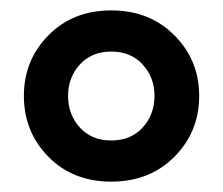

<svg xmlns="http://www.w3.org/2000/svg" viewBox="-20 -750 428 369"><path d="M25.9 -565.9Q25.9 -634.3 73 -682.1Q120.1 -730 193.8 -730Q267.6 -730 315.2 -682.1Q362.8 -634.3 362.8 -565.9Q362.8 -496.6 315.2 -448.7Q267.6 -400.9 193.8 -400.9Q120.1 -400.9 73 -448.7Q25.9 -496.6 25.9 -565.9ZM276.9 -565.9Q276.9 -601.1 254.2 -626Q231.4 -650.9 193.8 -650.9Q156.2 -650.9 133.5 -626Q110.8 -601.1 110.8 -565.9Q110.8 -529.8 133.5 -504.9Q156.2 -480 193.8 -480Q231.4 -480 254.2 -504.9Q276.9 -529.8 276.9 -565.9Z"/></svg>

Font: Sora Medium
Style: Regular
Weight: 500
Designer: Jonathan Barnbrook, Julián Moncada
Foundry: Barnbrook Fonts
Version: Version 2.000